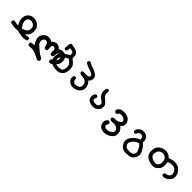

<svg xmlns="http://www.w3.org/2000/svg" viewBox="318 -1823 3523 3523"><g transform="rotate(45 2079.0 -62.0)"><path d="M339.8 127.9Q309.1 125 279.3 117.7Q251.5 111.3 225.1 102.1Q218.8 103 212.4 104Q206.1 105 200 105.5Q193.8 106 187 106.4Q166 107.4 139.6 105.5Q114.3 103.5 85 100.6Q54.2 97.7 27.3 85.9L25.4 85L23.4 83Q18.6 76.7 16.4 68.8Q14.2 61 14.6 52.2V50.3L15.6 48.3L22.5 34.7L23.4 32.7L25.4 31.2Q42.5 19 64 22.5H64.5V22.9Q89.4 28.3 117.2 31.2Q126.5 32.2 136.5 33Q146.5 33.7 155.8 33.7Q151.9 27.3 148.2 20.5Q144.5 13.7 141.1 6.8Q137.7 0 134.5 -6.8Q131.3 -13.7 128.2 -20.5Q125 -27.3 122.1 -34.2Q104.5 -78.6 106.9 -117.2Q109.4 -155.8 119.6 -179.2Q129.4 -202.6 155.8 -229.5Q182.6 -256.8 214.4 -264.2Q245.1 -271.5 278.3 -269.5Q312 -267.6 340.1 -254.6Q368.2 -241.7 391.6 -217.3Q403.8 -205.1 411.9 -193.8Q419.9 -182.6 424.3 -172.4Q428.2 -162.1 431.4 -150.4Q434.6 -138.7 436.5 -125.5Q440.4 -98.6 436.5 -68.4Q436 -64.5 435.3 -60.3Q434.6 -56.2 433.6 -52Q432.6 -47.9 431.9 -44.2Q431.2 -40.5 429.9 -36.6Q428.7 -32.7 427.7 -29.3Q426.8 -25.9 425.3 -22.5Q423.8 -19 422.4 -15.6Q412.6 7.3 396 23.9Q388.2 31.7 380.1 38.3Q372.1 44.9 363.8 49.8Q359.4 52.7 354 55.7Q358.4 56.6 362.8 56.9Q367.2 57.1 371.3 57.1Q375.5 57.1 379.4 56.6Q392.1 55.7 407.5 53.5Q422.9 51.3 440.4 47.9L443.8 47.4L446.8 48.8L460.4 55.7L462.4 56.6L463.9 58.6Q474.1 72.8 471.7 91.8L471.2 93.3L470.7 94.7L464.8 108.4L463.4 111.8L460.4 113.3Q436.5 124.5 409.2 127.9Q372.1 130.9 339.8 127.9ZM275.9 13.2Q294.9 5.9 311.5 -3.4Q328.1 -12.7 343.8 -28.3Q357.9 -43 362.3 -67.4Q367.2 -93.8 363.3 -120.1Q362.8 -124.5 361.8 -128.4Q360.8 -132.3 359.4 -136Q357.9 -139.6 356.2 -143.3Q354.5 -147 352.1 -150.4Q349.6 -153.8 346.9 -157Q344.2 -160.2 341.3 -163.6Q321.8 -183.1 297.9 -191.4Q274.4 -200.2 250 -196.8Q225.6 -193.8 210.4 -181.2Q194.3 -167.5 185.1 -147.9Q176.3 -129.4 180.7 -101.1Q181.6 -95.2 182.9 -89.4Q184.1 -83.5 185.5 -77.6Q187 -71.8 189 -66.4Q190.9 -61 192.9 -55.4Q194.8 -49.8 197.3 -44.4Q209 -19.5 245.1 24.4Z M845.2 233.4Q796.4 210 747.6 186Q700.2 162.6 660.2 157.7Q620.1 152.3 563 160.2L559.6 160.6L557.1 159.2L542.5 151.4L540 149.9L539.1 147.9Q528.3 132.8 529.3 113.8V111.8L530.3 109.9L538.1 94.2L539.6 91.8L542 90.3Q559.1 79.6 625.5 77.6Q617.2 67.4 610.8 57.6Q599.6 40 589.4 18.6Q578.6 -3.4 570.8 -30.8Q568.4 -38.1 567.1 -45.9Q565.9 -53.7 565.7 -61.8Q565.4 -69.8 565.9 -78.1Q566.4 -86.4 567.4 -95.2Q572.8 -131.3 604.5 -166Q615.2 -177.2 625.2 -185.5Q635.3 -193.8 645.8 -199.7Q656.2 -205.6 666.5 -208Q695.3 -215.8 722.7 -213.4Q750 -210.4 769.5 -198.7Q775.9 -194.8 782.2 -190.9Q788.6 -187 794.4 -183.1Q798.8 -189.5 803.7 -194.8Q808.6 -200.2 815.4 -205.6Q824.2 -212.4 834.2 -218.3Q844.2 -224.1 855 -228.5Q878.4 -238.8 910.2 -233.9Q941.9 -229 964.4 -210Q980.5 -196.8 992.7 -183.6Q997.1 -187.5 1001.5 -190.7Q1005.9 -193.8 1010.3 -196.5Q1014.6 -199.2 1020 -201.7Q1029.8 -206.5 1040.8 -208.7Q1051.8 -210.9 1063.5 -210.9Q1070.8 -210.9 1078.1 -210.7Q1085.4 -210.4 1092.8 -209.7Q1100.1 -209 1107.4 -208Q1113.8 -207 1120.1 -204.6Q1126.5 -202.1 1132.8 -198.5Q1139.2 -194.8 1145.5 -189.7Q1151.9 -184.6 1158.7 -178.2Q1171.9 -165.5 1180.9 -151.6Q1189.9 -137.7 1194.3 -122.6Q1203.1 -92.8 1200.2 -53.7Q1196.8 -13.7 1176.3 12.2Q1156.7 36.1 1138.2 53.7Q1120.1 70.8 1088.4 95.2Q1070.8 113.8 1044.9 111.3H1043L1041.5 110.4L1026.9 102.5L1024.4 101.1L1023.4 99.1Q1015.1 87.9 1011.7 71.3L1011.2 68.8L1012.2 66.9Q1015.6 54.2 1023.4 43.5L1024.4 41.5L1025.9 40.5Q1042.5 29.8 1059.6 19Q1075.7 9.3 1089.4 -5.9Q1103.5 -22 1117.2 -40.5Q1128.4 -56.2 1125 -79.1Q1124 -85 1122.3 -90.6Q1120.6 -96.2 1117.7 -101.3Q1114.7 -106.4 1111.1 -111.3Q1107.4 -116.2 1102.1 -120.6Q1083.5 -138.2 1063.5 -134.8Q1056.6 -133.8 1050.5 -131.1Q1044.4 -128.4 1039.1 -123.5Q1033.7 -118.7 1028.8 -112.3Q1015.1 -92.3 1017.6 -75.7Q1018.6 -67.4 1017.6 -58.3Q1016.6 -49.3 1013.7 -39.8Q1010.7 -30.3 1005.9 -19.5L1004.9 -17.1L1003.4 -16.1Q996.6 -10.3 987.8 -7.8Q979 -5.4 969.2 -5.9H966.8L965.3 -6.8L950.7 -14.6L947.8 -16.1L946.3 -19Q931.2 -49.3 936 -81.1Q940.4 -108.4 937.5 -121.1Q935.5 -132.3 918.9 -144.5Q901.9 -157.2 885.7 -157.2Q872.1 -157.2 862.3 -141.1Q851.6 -122.6 853.5 -96.7Q854.5 -82.5 855.2 -68.8Q856 -55.2 856.4 -42.5V-40L855.5 -37.6L847.7 -22L846.7 -20L845.2 -19Q838.4 -13.2 829.6 -10.7Q820.8 -8.3 811 -8.8H808.6L807.1 -9.8L792.5 -17.6L789.6 -19L788.1 -22Q775.9 -47.9 770.5 -76.2Q766.1 -100.6 747.6 -120.1Q738.3 -129.4 729 -133.3Q719.7 -137.2 709 -135.7Q687 -133.3 669.9 -117.2Q652.8 -101.1 650.4 -71.8Q647.5 -42 658.2 -18.6Q668.9 4.9 728.5 55.7Q789.1 107.4 819.8 125Q835.9 133.8 851.6 143.8Q867.2 153.8 882.8 165L884.3 166L885.3 167.5Q890.1 174.8 892.1 183.6Q894 192.4 893.6 202.6V204.6L892.6 206.1L885.7 220.7L884.8 223.1L883.3 224.1Q876.5 230 867.7 232.4Q858.9 234.9 849.1 234.4H847.2Z M1197.8 118.2Q1181.2 115.7 1165 112.1Q1148.9 108.4 1132.3 103.5Q1115.7 98.6 1100.1 89.8Q1084.5 81.1 1070.3 68.4Q1041 42.5 1033.7 10.7Q1027.3 -18.6 1028.8 -49.8Q1030.3 -81.5 1043.9 -112.8Q1057.1 -144.5 1086.9 -172.4Q1116.2 -199.2 1152.8 -219.7Q1186 -238.3 1217.8 -259.3Q1217.8 -277.8 1215.8 -292.2Q1213.9 -306.6 1211.7 -313.7Q1209.5 -320.8 1207 -322.8Q1194.8 -333.5 1170.4 -338.4Q1148.4 -342.8 1126.5 -347.2L1111.3 -274.4L1110.4 -271.5L1108.4 -269.5Q1097.7 -258.3 1079.6 -259.8H1077.1L1075.2 -261.2L1063.5 -268.1L1062 -268.6L1061 -270Q1056.6 -274.9 1054 -281Q1051.3 -287.1 1050.8 -293.9V-294.9V-295.9Q1060.5 -382.3 1067.4 -401.4Q1072.3 -414.6 1085.9 -418.5Q1099.6 -422.4 1115.2 -417.5Q1144.5 -410.2 1183.6 -403.3Q1226.1 -396 1254.4 -370.1Q1263.7 -361.3 1270 -351.6Q1276.4 -341.8 1280 -331.3Q1283.7 -320.8 1283.7 -309.1Q1283.7 -301.8 1283.9 -295.2Q1284.2 -288.6 1284.2 -282.5Q1284.2 -276.4 1284.4 -271Q1284.7 -265.6 1284.7 -261.2Q1285.2 -247.1 1304.2 -231.9Q1326.7 -213.4 1347.7 -194.8Q1370.1 -174.8 1380.9 -153.3Q1391.6 -131.8 1395.5 -90.8Q1399.4 -50.3 1392.1 -7.8Q1384.3 37.1 1350.1 71.8Q1315.9 106.4 1276.4 113.3Q1238.8 119.1 1199.2 118.2H1198.2ZM1293.9 37.6Q1295.4 36.6 1297.1 35.2Q1298.8 33.7 1300.5 32Q1302.2 30.3 1304.2 28.3Q1306.2 26.4 1307.9 23.9Q1309.6 21.5 1311.5 18.6Q1313.5 15.6 1315.4 12.7Q1326.2 -5.9 1329.1 -36.1Q1332 -66.9 1326.2 -97.2Q1323.7 -111.8 1317.4 -123.5Q1311 -135.3 1300.8 -144.5Q1296.9 -148.4 1292 -152.8Q1287.1 -157.2 1281.5 -162.1Q1275.9 -167 1269.3 -172.1Q1262.7 -177.2 1255.6 -183.1Q1248.5 -189 1240.7 -194.8Q1215.8 -178.2 1189.9 -163.6Q1175.8 -155.3 1163.1 -146.7Q1150.4 -138.2 1139.6 -128.9Q1118.2 -111.8 1110.4 -95.2Q1102.1 -76.7 1097.7 -62Q1093.8 -47.9 1094.7 -23.9Q1095.7 -2 1107.9 12.7Q1121.1 27.8 1138.2 35.6Q1156.2 43.5 1180.2 47.4Q1205.1 51.8 1226.6 51.3Q1248 50.8 1264.6 47.4Q1272.5 45.9 1280 43.5Q1287.6 41 1293.9 37.6Z M1645 127.4Q1639.2 126 1633.1 124.3Q1627 122.6 1621.1 120.6Q1615.2 118.7 1609.4 116.5Q1603.5 114.3 1597.7 111.8Q1573.2 102.1 1555.7 81.1Q1546.9 70.8 1540.8 60.5Q1534.7 50.3 1530.8 39.6Q1523.4 18.1 1525.4 -9.8Q1526.9 -23.9 1536.1 -33.2V-33.7H1536.6Q1549.3 -45.4 1567.9 -43.9H1570.3L1571.8 -43L1584.5 -36.1L1585.9 -35.2L1586.9 -34.2Q1597.7 -23.4 1595.7 -5.9Q1599.6 28.3 1611.3 37.6Q1625 49.3 1640.1 55.7Q1653.8 61.5 1673.8 59.1Q1695.3 56.6 1718.8 48.3Q1741.2 40.5 1754.4 24.9Q1767.6 9.3 1771.5 -7.3Q1775.4 -24.9 1772 -43.5Q1769 -62.5 1760.7 -79.1Q1752.9 -95.2 1731 -112.8Q1709 -130.4 1668.9 -133.8Q1624.5 -137.7 1585.4 -152.8L1583 -153.8L1581.5 -155.8Q1576.2 -161.6 1574 -169.2Q1571.8 -176.8 1572.3 -185.1V-187.5L1573.2 -189L1580.1 -201.7L1581.5 -204.1L1583.5 -205.6Q1601.1 -217.3 1625.5 -212.9Q1670.4 -210 1699.7 -211.9Q1713.4 -212.9 1723.9 -217.3Q1734.4 -221.7 1742.2 -229.5Q1756.8 -244.6 1753.4 -260.7Q1752 -268.6 1744.1 -276.9Q1736.3 -285.2 1721.7 -293Q1689.5 -310.1 1638.2 -324.7Q1584 -339.8 1534.7 -372.6L1532.7 -374L1531.7 -375.5Q1523.4 -389.2 1524.4 -405.8V-407.7L1525.4 -409.7L1531.2 -421.4L1532.2 -422.9L1533.7 -424.3Q1545.4 -435.1 1563 -433.6H1565.9L1567.9 -432.1Q1616.2 -400.4 1671.9 -385.3Q1731 -369.1 1773.4 -337.4Q1817.9 -304.2 1821.3 -276.4Q1821.8 -270.5 1822.3 -264.6Q1822.8 -258.8 1822.8 -252.9Q1822.8 -247.1 1822.3 -241.5Q1821.8 -235.8 1821.3 -230.5Q1819.3 -219.2 1814.7 -208.5Q1810.1 -197.8 1802.2 -188Q1799.8 -185.5 1797.6 -183.1Q1795.4 -180.7 1793 -178.2Q1790.5 -175.8 1788.1 -173.3Q1785.6 -170.9 1783.2 -168.9Q1780.8 -167 1778.3 -165Q1814.9 -130.9 1830.1 -92.8Q1847.2 -49.8 1842.3 -17.1Q1839.8 -1.5 1837.2 10.7Q1834.5 22.9 1831.1 32.2Q1827.1 42.5 1817.9 53.7Q1808.6 64.9 1793.5 78.6Q1763.7 105.5 1726.1 116.7Q1689 127.9 1647.5 127.9H1646.5Z M2160.2 119.1Q2132.8 113.3 2106 107.9Q2076.2 101.6 2054.2 77.1Q2033.2 53.2 2027.8 30.3Q2022.5 7.8 2024.4 -20Q2026.9 -49.8 2048.3 -73.7L2048.8 -74.2L2049.3 -74.7Q2063 -87.4 2082.5 -85L2084 -84.5L2085 -84L2097.7 -78.1L2100.1 -77.1L2101.6 -75.2Q2106.4 -69.3 2108.6 -61.5Q2110.8 -53.7 2110.4 -45.4V-42.5L2108.4 -40.5Q2094.7 -20 2094.2 -3.9Q2093.8 12.2 2101.1 24.4Q2104.5 29.8 2110.6 33.9Q2116.7 38.1 2126.5 41Q2137.2 43.9 2148.4 45.4Q2159.7 46.9 2171.4 46.9Q2183.1 46.9 2192.6 45.7Q2202.1 44.4 2209.5 42.5Q2216.3 40.5 2221.7 36.9Q2227.1 33.2 2231.4 27.3Q2241.2 15.6 2246.6 2Q2251.5 -10.7 2248.5 -26.4Q2246.1 -41.5 2228.5 -56.6Q2218.8 -64.9 2206.8 -74Q2194.8 -83 2181.2 -92.8Q2150.9 -113.3 2135.3 -142.1Q2120.6 -169.4 2115.2 -196.3Q2110.4 -223.1 2112.3 -249Q2114.3 -274.9 2124 -294.4L2125 -295.9L2126 -296.9Q2138.7 -310.1 2157.7 -308.6H2160.2L2162.1 -307.1L2174.8 -299.3L2176.3 -298.3L2177.2 -297.4Q2183.1 -290 2185.1 -281.2Q2187 -272.5 2185.5 -262.7Q2180.7 -240.7 2184.1 -219.7Q2187 -198.2 2195.3 -181.6Q2203.1 -165.5 2230 -144.5Q2259.3 -121.6 2284.7 -96.7Q2312 -70.3 2316.4 -45.9Q2320.3 -22.9 2318.4 -1.5Q2317.4 9.3 2314.7 19Q2312 28.8 2308.1 37.1Q2307.1 40 2305.4 42.7Q2303.7 45.4 2302 48.3Q2300.3 51.3 2297.9 54.2Q2295.4 57.1 2293 60.1Q2290.5 63 2287.6 66.2Q2284.7 69.3 2281.5 72.8Q2278.3 76.2 2274.9 79.6Q2266.6 88.4 2257.8 94.7Q2249 101.1 2239.5 105.7Q2230 110.4 2220.2 112.8Q2192.4 120.1 2161.6 119.1H2161.1Z M2619.1 307.6Q2600.6 303.2 2583 295.4Q2576.7 293 2570.6 289.1Q2564.5 285.2 2558.3 280.3Q2552.2 275.4 2546.4 269.5Q2541.5 265.1 2537.4 259.8Q2533.2 254.4 2529.8 248.5Q2526.4 242.7 2523.4 236.3Q2520.5 230 2518.1 222.7Q2508.8 194.3 2511.7 163.1Q2512.7 152.3 2516.4 142.1Q2520 131.8 2525.9 122.6Q2531.7 113.3 2540 104.5V104H2540.5Q2556.2 90.8 2577.6 91.8H2579.6L2581.5 92.8L2595.2 99.6L2597.2 100.6L2598.6 102.5Q2608.4 115.2 2607.4 135.3V137.7L2606 139.6Q2586.9 171.9 2586.9 187.5Q2586.9 202.1 2601.6 216.8Q2616.7 231.9 2633.3 233.4Q2652.3 235.4 2676.3 232.9Q2699.2 230.5 2723.6 218.3Q2731.9 214.4 2739.5 209.2Q2747.1 204.1 2754.2 198.2Q2761.2 192.4 2768.1 185.5Q2785.6 167.5 2782.2 139.6Q2780.8 125.5 2774.7 113.8Q2768.6 102.1 2757.8 92.3Q2750.5 85.4 2742.4 80.6Q2734.4 75.7 2726.3 72.5Q2718.3 69.3 2709 67.9Q2681.2 62.5 2599.1 65.4H2598.1H2597.7Q2584 64 2572.8 54.2L2572.3 53.7L2571.8 53.2Q2560.1 40.5 2562.5 21L2563 19.5L2563.5 18.1L2570.3 4.4L2571.3 2L2573.7 0.5Q2582.5 -4.9 2592.8 -7.6Q2603 -10.3 2614.7 -9.8Q2639.2 -8.8 2666.5 -12.2Q2691.9 -15.1 2710.9 -27.3Q2721.2 -33.7 2730.5 -40.8Q2739.7 -47.9 2747.6 -55.7Q2752.4 -59.6 2754.9 -64.2Q2757.3 -68.8 2758.1 -74.2Q2758.8 -79.6 2757.3 -85.4Q2753.9 -105 2733.9 -120.1Q2723.1 -128.4 2711.7 -133.5Q2700.2 -138.7 2687.5 -141.1Q2678.7 -143.1 2670.4 -144Q2662.1 -145 2653.8 -145Q2645.5 -145 2637.7 -144.5Q2616.2 -143.1 2607.4 -131.3Q2595.2 -115.7 2586.4 -106L2585.9 -105.5L2585.4 -105Q2572.8 -93.3 2554.2 -94.7H2551.8L2550.3 -95.7L2535.6 -103.5L2534.2 -104.5L2532.7 -105.5Q2519.5 -120.6 2520.5 -142.1V-143.1L2521 -144.5Q2527.3 -166.5 2545.2 -184.3Q2563 -202.1 2586.4 -209.5Q2608.4 -216.8 2638.4 -218.8Q2668.5 -220.7 2693.4 -216.8Q2699.7 -215.8 2706.1 -214.4Q2712.4 -212.9 2718.8 -211.4Q2725.1 -210 2731.7 -208Q2738.3 -206.1 2745.1 -203.6Q2774.4 -193.8 2797.9 -165.5Q2821.3 -137.2 2828.4 -109.6Q2835.4 -82 2829.6 -55.2Q2823.2 -27.3 2807.1 -10.7Q2796.9 0 2781.7 12.2Q2800.3 23.4 2817.9 43Q2842.8 70.8 2850.6 105Q2857.4 138.2 2853.5 173.3Q2852.5 179.7 2851.1 185.8Q2849.6 191.9 2847.7 197.5Q2845.7 203.1 2842.8 208.7Q2839.8 214.4 2836.2 219.7Q2832.5 225.1 2828.4 230.2Q2824.2 235.4 2819.3 240.2Q2791 269 2754.9 286.1Q2718.8 303.2 2684.1 307.9Q2649.4 312.5 2619.6 307.6Z M3191.4 292Q3175.3 291.5 3160.9 288.6Q3146.5 285.6 3133.3 280.3Q3105.5 269 3083.5 244.1Q3076.2 236.3 3070.1 227.8Q3064 219.2 3058.3 210Q3052.7 200.7 3048.3 191.4Q3034.2 161.1 3037.6 125Q3039.1 113.3 3041.7 102.1Q3044.4 90.8 3049.1 79.8Q3053.7 68.8 3060.1 59.1Q3078.1 29.3 3104.2 2Q3130.4 -25.4 3161.6 -45.4Q3175.8 -54.2 3190.9 -60.8Q3206.1 -67.4 3221.7 -71.3Q3221.7 -83.5 3220.7 -93.5Q3219.7 -103.5 3218.3 -110.4Q3216.8 -117.2 3215.1 -121.8Q3213.4 -126.5 3210.9 -128.4Q3208 -131.8 3204.6 -134.8Q3201.2 -137.7 3197.8 -140.1Q3194.3 -142.6 3190.9 -144.5Q3187.5 -146.5 3183.6 -148.4Q3169.9 -153.8 3145.5 -149.9Q3122.6 -146.5 3109.4 -128.9Q3094.7 -109.9 3089.4 -91.8L3088.4 -88.9L3085.9 -86.9Q3080.1 -82 3072.3 -79.8Q3064.5 -77.6 3056.2 -78.1H3053.7L3052.2 -79.1L3039.6 -85.9L3037.6 -86.9L3036.6 -88.4Q3025.4 -102.1 3026.4 -121.6V-122.6V-123Q3031.7 -150.9 3054.7 -175.8Q3077.6 -199.7 3108.9 -211.9Q3140.1 -223.6 3168.5 -220.7Q3177.2 -219.7 3185.3 -218.5Q3193.4 -217.3 3200.4 -216.1Q3207.5 -214.8 3213.9 -212.9Q3234.9 -208 3260.7 -179Q3286.6 -149.9 3290 -121.1Q3293 -97.2 3290.5 -66.9Q3324.7 -38.6 3346.7 -10.7Q3369.6 18.1 3392.1 62.5Q3415.5 108.9 3410.2 147Q3407.7 165 3404.8 178.7Q3401.9 192.4 3398.4 202.1Q3391.1 222.2 3356.9 253.4Q3322.3 284.7 3277.8 288.6Q3235.8 292 3191.4 292ZM3296.4 213.9Q3325.7 193.4 3331.1 182.6Q3337.4 170.9 3339.4 155.3Q3341.8 140.1 3336.9 120.1Q3335.9 115.7 3334.5 111.6Q3333 107.4 3331.5 103.3Q3330.1 99.1 3328.4 94.7Q3326.7 90.3 3324.5 85.9Q3322.3 81.5 3319.8 77.1Q3308.1 54.7 3297.4 36.1Q3288.1 20 3253.4 -7.8Q3230 -2.4 3213.9 4.4Q3205.6 8.3 3193.8 16.4Q3182.1 24.4 3168 36.1Q3139.6 60.1 3129.9 78.1Q3124.5 87.4 3119.9 96.4Q3115.2 105.5 3111.3 113.8Q3105 127.4 3106.9 142.1Q3107.4 145.5 3107.9 148.4Q3108.4 151.4 3109.4 154.5Q3110.4 157.7 3111.6 160.6Q3112.8 163.6 3114 166.5Q3115.2 169.4 3117.2 172.4Q3121.1 180.2 3126.7 187.7Q3132.3 195.3 3140.1 203.1Q3146.5 210.4 3155.8 214.8Q3165 219.2 3177.2 220.7Q3203.6 224.6 3225.6 223.6Q3236.8 223.1 3246.8 222.4Q3256.8 221.7 3265.6 220.7Q3268.1 220.7 3270.8 220.2Q3273.4 219.7 3276.1 219.2Q3278.8 218.8 3281.5 218Q3284.2 217.3 3286.6 216.8Q3289.1 216.3 3291.5 215.6Q3293.9 214.8 3296.4 213.9Z M3995.1 114.3Q3981.4 112.8 3971.2 104L3970.2 103.5L3969.7 102.5Q3960 88.9 3960.9 70.8V68.8L3961.9 66.9L3968.8 53.2L3970.7 49.3L3975.1 48.3Q4002.4 41.5 4028.8 34.7Q4052.2 28.3 4071.3 5.4Q4089.4 -16.6 4085.9 -41.5Q4082.5 -69.3 4074.7 -86.7Q4066.9 -104 4050.3 -123.5Q4042.5 -132.8 4032 -139.4Q4021.5 -146 4007.8 -150.4Q3998.5 -153.3 3989.5 -154.8Q3980.5 -156.2 3971.2 -156.5Q3961.9 -156.7 3952.6 -155.8Q3942.9 -154.8 3933.8 -153.6Q3924.8 -152.3 3916.5 -150.9Q3908.2 -149.4 3900.9 -147.5Q3882.8 -144 3864.7 -129.4Q3866.2 -123 3867.4 -116.9Q3868.7 -110.8 3869.6 -105Q3870.6 -99.1 3871.1 -93.8Q3871.6 -88.4 3871.6 -82.5Q3872.1 -59.6 3871.1 -34.2Q3870.1 -7.3 3859.6 16.4Q3849.1 40 3820.3 68.4Q3811 78.1 3801.3 85.4Q3791.5 92.8 3781.5 97.9Q3771.5 103 3761.2 106Q3731.9 114.3 3694.3 109.4Q3676.3 106.9 3657 102.1Q3637.7 97.2 3617.2 90.3Q3575.7 75.7 3546.9 45.9Q3518.1 15.1 3512.2 -21.5Q3506.8 -56.2 3508.8 -90.3Q3510.7 -125 3522 -153.3Q3533.7 -182.6 3562.3 -209Q3590.8 -235.4 3632.3 -248.5Q3673.8 -261.7 3709 -258.3Q3743.7 -254.9 3773.4 -241.7Q3801.3 -230 3831.1 -197.8Q3857.4 -211.4 3883.8 -217.3Q3898.9 -221.2 3913.6 -223.4Q3928.2 -225.6 3942.9 -227.1Q3973.1 -229.5 3998.5 -225.6Q4023.9 -221.2 4045.4 -213.9Q4053.7 -210.9 4063 -204.3Q4072.3 -197.8 4082.5 -188.5Q4092.8 -179.2 4105 -166.5Q4141.6 -127 4150.9 -90.8Q4160.2 -55.7 4157.2 -25.4Q4154.3 4.9 4144.5 23.4Q4134.8 42 4108.9 66.9Q4100.1 75.7 4091.3 82.3Q4082.5 88.9 4073.2 93.8Q4064 98.6 4054.2 102.1Q4027.3 111.3 3997.1 114.3H3996.1ZM3742.7 35.6Q3760.7 30.3 3776.4 14.6Q3792 -1 3796.4 -23.9Q3801.8 -48.8 3800.3 -74.7Q3798.8 -100.6 3791 -124Q3783.7 -145.5 3765.6 -159.7Q3747.1 -174.8 3727.5 -181.6Q3708 -188.5 3684.6 -186Q3680.7 -185.5 3676.8 -185.1Q3672.9 -184.6 3669.2 -183.8Q3665.5 -183.1 3661.9 -182.1Q3658.2 -181.2 3654.8 -179.9Q3651.4 -178.7 3648.2 -177.5Q3645 -176.3 3642.1 -174.8Q3632.3 -170.4 3624.5 -164.6Q3616.7 -158.7 3610.4 -151.9Q3597.7 -137.7 3587.9 -109.4Q3578.1 -81.5 3579.1 -62.5Q3579.6 -52.7 3581.3 -43.7Q3583 -34.7 3586.4 -26.4Q3588.4 -21.5 3591.3 -16.6Q3594.2 -11.7 3598.4 -7.1Q3602.5 -2.4 3607.9 1.5Q3624 14.6 3645 22.9Q3655.8 27.3 3667.2 30.8Q3678.7 34.2 3690.9 36.1Q3713.9 41 3742.7 35.6Z"/></g></svg>

Font: NaikaiFont
Style: Bold
Weight: 700
Version: Version 1.89